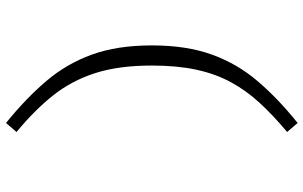

<svg xmlns="http://www.w3.org/2000/svg" viewBox="-210 -686 1035 655"><g transform="rotate(90 307.5 -358.5)"><path d="M203.6 -359Q203.6 -245.6 229.7 -164.9Q255.9 -84.1 306.4 -21Q356.9 42.1 430.3 102.6L399.5 138.5Q315.9 70.8 256.7 1.3Q197.4 -68.2 166.2 -154.6Q134.9 -241 134.9 -359Q134.9 -477.4 166.2 -563.8Q197.4 -650.3 256.7 -719.7Q315.9 -789.2 399.5 -856.4L430.3 -820.5Q373.8 -773.3 331.3 -727.2Q288.7 -681 260.3 -628.5Q231.8 -575.9 217.7 -510.3Q203.6 -444.6 203.6 -359Z"/></g></svg>

Font: Fira Code Light
Style: Regular
Weight: 300
Monospace: yes
Designer: Carrois Corporate, Edenspiekermann AG, Nikita Prokopov
Foundry: Carrois Corporate, Edenspiekermann AG, Nikita Prokopov
Version: Version 6.000; ttfautohint (v1.8.2) -l 8 -r 50 -G 200 -x 14 